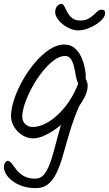

<svg xmlns="http://www.w3.org/2000/svg" viewBox="-31 -732 563 992"><path d="M412 -334Q412 -311 405 -300Q398 -289 387 -289Q378 -289 372 -302Q366 -315 361 -338Q357 -365 351 -389Q345 -413 334.5 -428Q324 -443 305 -443Q278 -443 247.5 -420.5Q217 -398 188 -361.5Q159 -325 135.5 -282Q112 -239 98 -198.5Q84 -158 84 -128Q84 -105 100 -90.5Q116 -76 138 -76Q162 -76 188.5 -86.5Q215 -97 242 -117.5Q269 -138 294 -166.5Q319 -195 340 -230.5Q361 -266 376 -308Q379 -317 384.5 -323.5Q390 -330 400 -330Q407 -330 411.5 -324Q416 -318 419 -308.5Q422 -299 422 -289Q422 -259 402.5 -223Q383 -187 351 -150.5Q319 -114 281.5 -84Q244 -54 207 -35.5Q170 -17 141 -17Q110 -17 83.5 -34Q57 -51 41.5 -77.5Q26 -104 26 -132Q26 -171 42.5 -220Q59 -269 87 -318.5Q115 -368 150.5 -409.5Q186 -451 225 -476.5Q264 -502 301 -502Q331 -502 352 -485.5Q373 -469 386 -443Q399 -417 405.5 -388Q412 -359 412 -334ZM360 -265 408 -243Q377 -187 356 -130Q335 -73 320 -19Q305 35 291 82Q277 129 259.5 164.5Q242 200 217 220Q192 240 154 240Q115 240 84.5 229.5Q54 219 32.5 202.5Q11 186 0 167Q-11 148 -11 130Q-11 124 -8.5 117Q-6 110 -1.5 104.5Q3 99 7 99Q19 99 29.5 113Q40 127 54 145Q68 163 91 177Q114 191 151 191Q182 191 201.5 163Q221 135 235.5 88Q250 41 265 -18.5Q280 -78 302.5 -141.5Q325 -205 360 -265ZM493 -682Q504 -682 508 -677.5Q512 -673 512 -663Q512 -650 499.5 -635Q487 -620 466.5 -606.5Q446 -593 421.5 -584Q397 -575 373 -575Q346 -575 318.5 -590Q291 -605 272.5 -627Q254 -649 254 -670Q254 -683 259 -692.5Q264 -702 271.5 -707Q279 -712 286 -712Q295 -712 301.5 -699Q308 -686 317 -669Q326 -652 341.5 -639Q357 -626 384 -626Q408 -626 424 -634.5Q440 -643 451.5 -654Q463 -665 472.5 -673.5Q482 -682 493 -682Z"/></svg>

Font: Kalam Variable Light
Style: Regular
Weight: 300
Designer: Lipi Raval, Jonny Pinhorn
Foundry: Indian Type Foundry
Version: Version 3.000